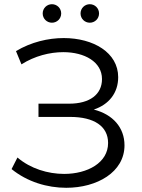

<svg xmlns="http://www.w3.org/2000/svg" viewBox="-20 -887 677 913"><path d="M35 -83C110 -22 205 6 295 6C441 6 572 -68 572 -196C572 -280 517 -343 426 -366C498 -390 542 -445 542 -520C542 -637 424 -706 283 -706C209 -706 128 -687 56 -644L82 -581C145 -621 217 -639 281 -639C382 -639 465 -593 465 -511C465 -438 407 -394 309 -394H163V-331H314C427 -331 494 -287 494 -207C494 -113 396 -60 285 -60C208 -60 125 -85 63 -138ZM407 -779C431 -779 451 -798 451 -823C451 -848 431 -867 407 -867C383 -867 363 -848 363 -823C363 -798 383 -779 407 -779ZM227 -779C251 -779 271 -798 271 -823C271 -848 251 -867 227 -867C203 -867 183 -848 183 -823C183 -798 203 -779 227 -779Z"/></svg>

Font: Montserrat-Alt1
Style: Regular
Weight: 400
Designer: Differentunic
Foundry: Differentunic
Version: Version 7.222